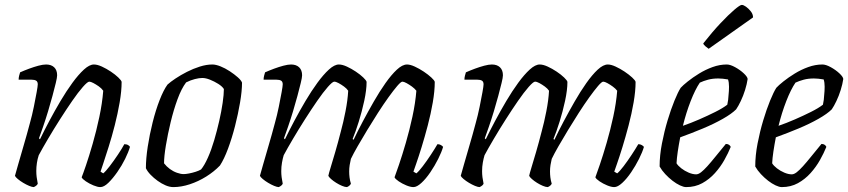

<svg xmlns="http://www.w3.org/2000/svg" viewBox="-20 -763 3459 783"><path d="M118 0Q111 0 99 -5Q87 -10 74.5 -17.5Q62 -25 52.5 -33Q43 -41 41 -46Q45 -60 54 -92Q63 -124 76 -168Q89 -212 102 -261Q111 -293 118 -327.5Q125 -362 129.5 -387Q134 -412 134 -419Q134 -430 127.5 -434Q121 -438 109 -438H56Q56 -446 58 -454Q60 -462 62 -468Q80 -476 99 -483Q118 -490 136.5 -495Q155 -500 168 -500Q189 -500 201 -488.5Q213 -477 213 -456Q213 -447 207.5 -424.5Q202 -402 194 -372Q186 -342 176 -309Q166 -276 156 -247Q146 -218 139 -199L143 -195Q160 -230 181.5 -270.5Q203 -311 227 -351.5Q251 -392 275.5 -425.5Q300 -459 322.5 -479.5Q345 -500 363 -500Q377 -500 395.5 -491.5Q414 -483 432 -471Q450 -459 462.5 -447Q475 -435 476 -429Q476 -392 468 -345.5Q460 -299 448 -252Q436 -205 423 -164Q410 -123 401 -96Q392 -69 390 -63L401 -56Q411 -64 427.5 -85.5Q444 -107 461 -132.5Q478 -158 487 -175Q497 -175 503 -171Q509 -167 510 -164Q504 -143 490.5 -115.5Q477 -88 458.5 -61.5Q440 -35 422 -17.5Q404 0 389 0Q378 0 361 -7Q344 -14 330 -23.5Q316 -33 313 -40Q318 -52 330.5 -88.5Q343 -125 358 -177Q373 -229 385 -285.5Q397 -342 401 -393Q394 -403 382.5 -411Q371 -419 360.5 -424.5Q350 -430 344 -430Q337 -430 318 -408.5Q299 -387 274.5 -351.5Q250 -316 224.5 -276Q199 -236 176 -197Q153 -158 138 -130Q133 -115 130.5 -98.5Q128 -82 128 -66Q128 -53 129.5 -41Q131 -29 134 -14Q133 -11 129.5 -7.5Q126 -4 118 0Z M687 0Q672 0 655.5 -7Q639 -14 623 -25.5Q607 -37 594 -50.5Q581 -64 575 -77Q575 -116 582.5 -165Q590 -214 602.5 -264Q615 -314 631 -355Q647 -396 663 -418Q675 -429 696 -443Q717 -457 742.5 -470Q768 -483 795 -491.5Q822 -500 846 -500Q860 -500 879 -492.5Q898 -485 917 -472.5Q936 -460 950 -447.5Q964 -435 967 -426Q967 -392 959 -345Q951 -298 938.5 -249Q926 -200 910 -157Q894 -114 877 -88Q853 -63 821 -43Q789 -23 754 -11.5Q719 0 687 0ZM729 -53Q737 -53 750.5 -55.5Q764 -58 778 -62.5Q792 -67 800 -72Q814 -89 828 -120.5Q842 -152 853.5 -191Q865 -230 874 -269.5Q883 -309 888 -343.5Q893 -378 893 -400Q886 -411 870 -421Q854 -431 836.5 -438Q819 -445 805 -445Q792 -445 774.5 -440.5Q757 -436 739 -427Q720 -402 704 -358.5Q688 -315 676 -265Q664 -215 656.5 -170Q649 -125 649 -97Q659 -84 672.5 -74Q686 -64 701.5 -58.5Q717 -53 729 -53Z M1117 0Q1110 0 1098 -5Q1086 -10 1073.5 -17.5Q1061 -25 1051.5 -33Q1042 -41 1040 -46Q1044 -60 1053 -92Q1062 -124 1075 -168Q1088 -212 1101 -261Q1110 -293 1117 -327.5Q1124 -362 1128.5 -387Q1133 -412 1133 -419Q1133 -430 1126.5 -434Q1120 -438 1108 -438H1055Q1055 -446 1057 -454Q1059 -462 1061 -468Q1079 -476 1098 -483Q1117 -490 1135.5 -495Q1154 -500 1167 -500Q1188 -500 1200 -488.5Q1212 -477 1212 -456Q1212 -447 1206.5 -424.5Q1201 -402 1193 -372Q1185 -342 1175 -309Q1165 -276 1155 -247Q1145 -218 1138 -199L1142 -195Q1159 -230 1180.5 -270.5Q1202 -311 1226 -351.5Q1250 -392 1274.5 -425.5Q1299 -459 1321.5 -479.5Q1344 -500 1362 -500Q1376 -500 1394.5 -491.5Q1413 -483 1431 -471Q1449 -459 1461.5 -447Q1474 -435 1475 -429Q1475 -396 1465.5 -352Q1456 -308 1443 -266.5Q1430 -225 1418 -196L1422 -193Q1438 -227 1459.5 -267.5Q1481 -308 1504.5 -349Q1528 -390 1552 -424Q1576 -458 1598.5 -479Q1621 -500 1640 -500Q1653 -500 1671.5 -491.5Q1690 -483 1708 -471Q1726 -459 1739 -447Q1752 -435 1753 -429Q1753 -392 1745 -345.5Q1737 -299 1724.5 -251.5Q1712 -204 1699.5 -163.5Q1687 -123 1677.5 -96Q1668 -69 1666 -63L1678 -56Q1688 -64 1704 -85Q1720 -106 1736.5 -131Q1753 -156 1764 -175Q1772 -175 1778 -171.5Q1784 -168 1787 -164Q1781 -143 1767 -115Q1753 -87 1735 -60.5Q1717 -34 1698.5 -17Q1680 0 1666 0Q1654 0 1637 -7Q1620 -14 1606 -23.5Q1592 -33 1589 -40Q1594 -53 1607 -91Q1620 -129 1635 -180.5Q1650 -232 1662 -287.5Q1674 -343 1678 -393Q1671 -402 1660 -410Q1649 -418 1638 -424Q1627 -430 1621 -430Q1615 -430 1600 -412.5Q1585 -395 1564.5 -366.5Q1544 -338 1521.5 -303Q1499 -268 1477.5 -232.5Q1456 -197 1438.5 -166.5Q1421 -136 1411 -115Q1408 -103 1406 -90Q1404 -77 1404 -64Q1404 -52 1405.5 -39.5Q1407 -27 1411 -14Q1410 -11 1406 -7Q1402 -3 1395 0Q1387 0 1375 -5Q1363 -10 1351 -17.5Q1339 -25 1330 -33Q1321 -41 1319 -46Q1321 -56 1328.5 -80.5Q1336 -105 1347 -142.5Q1358 -180 1370 -227Q1380 -263 1389 -309Q1398 -355 1400 -393Q1394 -402 1383 -410Q1372 -418 1361 -424Q1350 -430 1343 -430Q1336 -430 1317 -408.5Q1298 -387 1273.5 -351.5Q1249 -316 1223.5 -276Q1198 -236 1175 -197Q1152 -158 1137 -130Q1133 -117 1130 -100Q1127 -83 1127 -65Q1127 -53 1128.5 -40.5Q1130 -28 1133 -14Q1132 -11 1128.5 -7.5Q1125 -4 1117 0Z M1936 0Q1929 0 1917 -5Q1905 -10 1892.5 -17.5Q1880 -25 1870.5 -33Q1861 -41 1859 -46Q1863 -60 1872 -92Q1881 -124 1894 -168Q1907 -212 1920 -261Q1929 -293 1936 -327.5Q1943 -362 1947.5 -387Q1952 -412 1952 -419Q1952 -430 1945.5 -434Q1939 -438 1927 -438H1874Q1874 -446 1876 -454Q1878 -462 1880 -468Q1898 -476 1917 -483Q1936 -490 1954.5 -495Q1973 -500 1986 -500Q2007 -500 2019 -488.5Q2031 -477 2031 -456Q2031 -447 2025.5 -424.5Q2020 -402 2012 -372Q2004 -342 1994 -309Q1984 -276 1974 -247Q1964 -218 1957 -199L1961 -195Q1978 -230 1999.5 -270.5Q2021 -311 2045 -351.5Q2069 -392 2093.5 -425.5Q2118 -459 2140.5 -479.5Q2163 -500 2181 -500Q2195 -500 2213.5 -491.5Q2232 -483 2250 -471Q2268 -459 2280.5 -447Q2293 -435 2294 -429Q2294 -396 2284.5 -352Q2275 -308 2262 -266.5Q2249 -225 2237 -196L2241 -193Q2257 -227 2278.5 -267.5Q2300 -308 2323.5 -349Q2347 -390 2371 -424Q2395 -458 2417.5 -479Q2440 -500 2459 -500Q2472 -500 2490.5 -491.5Q2509 -483 2527 -471Q2545 -459 2558 -447Q2571 -435 2572 -429Q2572 -392 2564 -345.5Q2556 -299 2543.5 -251.5Q2531 -204 2518.5 -163.5Q2506 -123 2496.5 -96Q2487 -69 2485 -63L2497 -56Q2507 -64 2523 -85Q2539 -106 2555.5 -131Q2572 -156 2583 -175Q2591 -175 2597 -171.5Q2603 -168 2606 -164Q2600 -143 2586 -115Q2572 -87 2554 -60.5Q2536 -34 2517.5 -17Q2499 0 2485 0Q2473 0 2456 -7Q2439 -14 2425 -23.5Q2411 -33 2408 -40Q2413 -53 2426 -91Q2439 -129 2454 -180.5Q2469 -232 2481 -287.5Q2493 -343 2497 -393Q2490 -402 2479 -410Q2468 -418 2457 -424Q2446 -430 2440 -430Q2434 -430 2419 -412.5Q2404 -395 2383.5 -366.5Q2363 -338 2340.5 -303Q2318 -268 2296.5 -232.5Q2275 -197 2257.5 -166.5Q2240 -136 2230 -115Q2227 -103 2225 -90Q2223 -77 2223 -64Q2223 -52 2224.5 -39.5Q2226 -27 2230 -14Q2229 -11 2225 -7Q2221 -3 2214 0Q2206 0 2194 -5Q2182 -10 2170 -17.5Q2158 -25 2149 -33Q2140 -41 2138 -46Q2140 -56 2147.5 -80.5Q2155 -105 2166 -142.5Q2177 -180 2189 -227Q2199 -263 2208 -309Q2217 -355 2219 -393Q2213 -402 2202 -410Q2191 -418 2180 -424Q2169 -430 2162 -430Q2155 -430 2136 -408.5Q2117 -387 2092.5 -351.5Q2068 -316 2042.5 -276Q2017 -236 1994 -197Q1971 -158 1956 -130Q1952 -117 1949 -100Q1946 -83 1946 -65Q1946 -53 1947.5 -40.5Q1949 -28 1952 -14Q1951 -11 1947.5 -7.5Q1944 -4 1936 0Z M2778 0Q2768 0 2753 -7Q2738 -14 2722.5 -26Q2707 -38 2693 -53Q2679 -68 2670 -84Q2670 -129 2679.5 -178Q2689 -227 2702.5 -272Q2716 -317 2730.5 -352.5Q2745 -388 2756 -405Q2765 -415 2785 -431Q2805 -447 2831 -463Q2857 -479 2886 -489.5Q2915 -500 2944 -500Q2958 -500 2978 -489Q2998 -478 3013 -464Q3028 -450 3029 -441Q3026 -420 3018.5 -396Q3011 -372 3001 -351Q2991 -330 2982 -317Q2964 -299 2928 -278.5Q2892 -258 2846.5 -239Q2801 -220 2754 -203Q2748 -172 2744 -145Q2740 -118 2739 -97Q2745 -87 2758.5 -76.5Q2772 -66 2788.5 -59Q2805 -52 2819 -52Q2828 -52 2839 -60.5Q2850 -69 2864.5 -85Q2879 -101 2897.5 -124Q2916 -147 2940 -176Q2948 -176 2953 -172.5Q2958 -169 2960 -164Q2950 -139 2934 -110.5Q2918 -82 2895.5 -57Q2873 -32 2844 -16Q2815 0 2778 0ZM2765 -250Q2797 -261 2831.5 -276Q2866 -291 2897 -306.5Q2928 -322 2946 -336Q2948 -345 2949.5 -356Q2951 -367 2951 -374Q2953 -392 2953 -409.5Q2953 -427 2949 -439Q2938 -441 2927.5 -442Q2917 -443 2909 -443Q2886 -443 2867.5 -438Q2849 -433 2834 -426Q2815 -398 2796.5 -350.5Q2778 -303 2765 -250ZM2870 -564Q2864 -568 2856.5 -574.5Q2849 -581 2848 -586Q2885 -633 2918 -668Q2951 -703 2974.5 -723Q2998 -743 3005 -743Q3012 -743 3022.5 -735.5Q3033 -728 3042 -716.5Q3051 -705 3051 -692Z M3168 0Q3158 0 3143 -7Q3128 -14 3112.5 -26Q3097 -38 3083 -53Q3069 -68 3060 -84Q3060 -129 3069.5 -178Q3079 -227 3092.5 -272Q3106 -317 3120.5 -352.5Q3135 -388 3146 -405Q3155 -415 3175 -431Q3195 -447 3221 -463Q3247 -479 3276 -489.5Q3305 -500 3334 -500Q3348 -500 3368 -489Q3388 -478 3403 -464Q3418 -450 3419 -441Q3416 -420 3408.5 -396Q3401 -372 3391 -351Q3381 -330 3372 -317Q3354 -299 3318 -278.5Q3282 -258 3236.5 -239Q3191 -220 3144 -203Q3138 -172 3134 -145Q3130 -118 3129 -97Q3135 -87 3148.5 -76.5Q3162 -66 3178.5 -59Q3195 -52 3209 -52Q3218 -52 3229 -60.5Q3240 -69 3254.5 -85Q3269 -101 3287.5 -124Q3306 -147 3330 -176Q3338 -176 3343 -172.5Q3348 -169 3350 -164Q3340 -139 3324 -110.5Q3308 -82 3285.5 -57Q3263 -32 3234 -16Q3205 0 3168 0ZM3155 -250Q3187 -261 3221.5 -276Q3256 -291 3287 -306.5Q3318 -322 3336 -336Q3338 -345 3339.5 -356Q3341 -367 3341 -374Q3343 -392 3343 -409.5Q3343 -427 3339 -439Q3328 -441 3317.5 -442Q3307 -443 3299 -443Q3276 -443 3257.5 -438Q3239 -433 3224 -426Q3205 -398 3186.5 -350.5Q3168 -303 3155 -250Z"/></svg>

Font: Texturina Medium 12pt ExtraLight
Style: Italic
Weight: 250
Italic angle: -11°
Version: Version 1.002